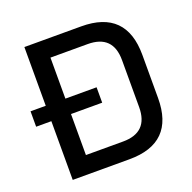

<svg xmlns="http://www.w3.org/2000/svg" viewBox="-123 -814 939 937"><g transform="rotate(-20 347.0 -345.0)"><path d="M20 -305V-385H99V-690H394Q627 -690 627 -457V-233Q627 0 394 0H99V-305ZM201 -92H394Q525 -92 525 -223V-467Q525 -598 394 -598H201V-385H363V-305H201Z"/></g></svg>

Font: Oxanium Medium
Style: Regular
Weight: 500
Designer: Severin Meyer
Version: Version 1.001